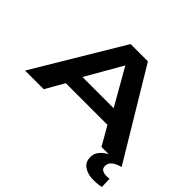

<svg xmlns="http://www.w3.org/2000/svg" viewBox="-202 -968 1450 1450"><g transform="rotate(45 523.0 -242.5)"><path d="M8 0 430 -705H615L1039 0H824L738 -150H293L207 0ZM349 -272H682L516 -563ZM955 220Q898 220 858 193.5Q818 167 818 113Q818 80 837 53.5Q856 27 885 9.5Q914 -8 944 -15L1038 0Q996 10 970 30.5Q944 51 944 82Q944 109 962 119Q980 129 1006 129Q1015 129 1022.5 128.5Q1030 128 1037 127L1040 211Q1012 220 955 220Z"/></g></svg>

Font: Georama ExtraExtended SemiBold
Style: Regular
Weight: 600
Width: 8
Designer: Jean-Baptiste Levee
Foundry: Production Type
Version: Version 1.000